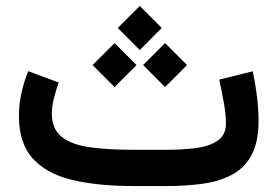

<svg xmlns="http://www.w3.org/2000/svg" viewBox="-20 -624 930 644"><path d="M538.6 0H425.3Q309.1 0 223.1 -20.3Q137.2 -40.5 90.3 -91.8Q43.5 -143.1 43.5 -235.4Q43.5 -275.4 52.2 -313.5Q61 -351.6 74.7 -385.3L176.8 -347.2Q168.9 -324.7 161.4 -296.6Q153.8 -268.6 153.8 -242.7Q154.3 -189.5 188.7 -163.6Q223.1 -137.7 284.2 -129.6Q345.2 -121.6 425.3 -121.6H539.6Q590.8 -121.6 636.2 -127.2Q681.6 -132.8 709.7 -151.9Q737.8 -170.9 737.8 -210Q737.8 -240.2 730.7 -280Q723.6 -319.8 715.3 -356.9L827.6 -384.8Q836.9 -341.8 842 -298.6Q847.2 -255.4 847.2 -218.8Q847.2 -147.5 823.7 -104Q800.3 -60.5 758.3 -38.1Q716.3 -15.6 660.2 -7.8Q604 0 538.6 0ZM448.7 -604 522.5 -530.3 448.7 -456.1 375 -530.3ZM533.7 -479.5 607.4 -405.8 533.7 -332 460 -405.8ZM364.3 -479.5 438 -405.8 364.3 -332 290.5 -405.8Z"/></svg>

Font: Vazirmatn FD SemiBold
Style: Regular
Weight: 600
Designer: Saber Rastikerdar
Foundry: Saber Rastikerdar
Version: Version 33.001